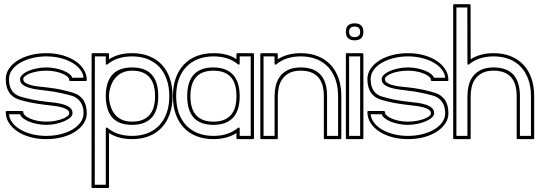

<svg xmlns="http://www.w3.org/2000/svg" viewBox="-20 -661 2599 927"><path d="M319.3 -270Q314.5 -270 314.5 -274.9Q314.5 -283.2 305.2 -291.3Q295.9 -299.3 280.5 -305.7Q265.1 -312 245.1 -315.9Q225.1 -319.8 203.6 -319.8Q182.1 -319.8 161.9 -316.4Q141.6 -313 126.2 -307.1Q110.8 -301.3 101.6 -293.9Q92.3 -286.6 92.3 -279.3Q92.3 -268.1 102.5 -261.2Q112.8 -254.4 129.2 -250Q145.5 -245.6 166.3 -243.2Q187 -240.7 207.5 -238.8Q242.2 -234.9 273.2 -228.5Q304.2 -222.2 334 -212.9Q398.9 -191.9 398.9 -114.3Q398.9 -86.9 383.5 -64.2Q368.2 -41.5 341.8 -24.7Q315.4 -7.8 279.8 1.5Q244.1 10.7 203.6 10.7Q162.6 10.7 126.7 1Q90.8 -8.8 64.5 -26.4Q38.1 -43.9 22.9 -67.9Q7.8 -91.8 7.8 -120.1Q7.8 -125 12.7 -125H87.4Q92.3 -125 92.3 -120.1Q92.3 -111.3 101.6 -103Q110.8 -94.7 126.5 -88.1Q142.1 -81.5 162.1 -77.6Q182.1 -73.7 203.6 -73.7Q224.1 -73.7 243.9 -77.1Q263.7 -80.6 279.3 -86.2Q294.9 -91.8 304.7 -99.1Q314.5 -106.4 314.5 -114.3Q314.5 -125 304 -131.8Q293.5 -138.7 277.1 -143.1Q260.7 -147.5 240.2 -149.9Q219.7 -152.3 199.2 -154.8Q165.5 -158.7 132.6 -165Q99.6 -171.4 71.8 -180.2Q7.8 -200.7 7.8 -279.3Q7.8 -305.7 22.9 -328.6Q38.1 -351.6 64.5 -368.4Q90.8 -385.3 126.7 -394.8Q162.6 -404.3 203.6 -404.3Q245.1 -404.3 280.8 -394.3Q316.4 -384.3 342.8 -366.9Q369.1 -349.6 384 -325.9Q398.9 -302.2 398.9 -274.9Q398.9 -270 394 -270ZM383.3 -285.6Q381.3 -307.1 366.7 -325.9Q352.1 -344.7 327.9 -358.6Q303.7 -372.6 272 -380.6Q240.2 -388.7 203.6 -388.7Q166 -388.7 133.1 -380.1Q100.1 -371.6 75.7 -356.9Q51.3 -342.3 37.4 -322.3Q23.4 -302.2 23.4 -279.3Q23.4 -212.4 76.7 -195.3Q134.3 -177.7 200.7 -170.4Q223.6 -168 246.6 -165Q269.5 -162.1 288.1 -156.2Q306.6 -150.4 318.4 -140.4Q330.1 -130.4 330.1 -114.3Q330.1 -103.5 319.1 -93.5Q308.1 -83.5 290 -75.7Q272 -67.9 249.5 -63Q227.1 -58.1 203.6 -58.1Q180.7 -58.1 158.9 -62.5Q137.2 -66.9 119.9 -74Q102.5 -81.1 91.1 -90.3Q79.6 -99.6 77.1 -109.4H23.4Q25.4 -87.4 40.3 -68.1Q55.2 -48.8 79.3 -34.9Q103.5 -21 135.5 -12.9Q167.5 -4.9 203.6 -4.9Q240.7 -4.9 273.4 -13.2Q306.2 -21.5 330.6 -36.1Q355 -50.8 369.1 -70.8Q383.3 -90.8 383.3 -114.3Q383.3 -146.5 369.1 -167.7Q355 -189 329.6 -197.8Q301.3 -206.1 269.8 -212.6Q238.3 -219.2 206.1 -223.1Q183.6 -225.6 160.6 -228.8Q137.7 -231.9 118.9 -237.8Q100.1 -243.7 88.4 -253.4Q76.7 -263.2 76.7 -279.3Q76.7 -289.6 87.4 -299.8Q98.1 -310.1 115.7 -317.9Q133.3 -325.7 156.2 -330.6Q179.2 -335.4 203.6 -335.4Q226.1 -335.4 247.6 -331.1Q269 -326.7 286.1 -319.8Q303.2 -313 314.7 -304Q326.2 -294.9 329.1 -285.6Z M501.5 -404.3Q506.3 -404.3 506.3 -399.4V-375Q552.2 -404.3 617.7 -404.3Q663.1 -404.3 699.2 -390.1Q735.4 -376 760.7 -349.1Q786.1 -322.3 799.6 -283.9Q813 -245.6 813 -196.8Q813 -147.5 799.1 -109.1Q785.2 -70.8 759.8 -43.9Q734.4 -17.1 698.2 -3.2Q662.1 10.7 617.7 10.7Q552.2 10.7 506.3 -18.6V241.7Q506.3 246.6 501.5 246.6H426.8Q421.9 246.6 421.9 241.7L422.4 -399.4Q422.4 -404.3 427.2 -404.3ZM506.3 -189.9Q510.7 -133.8 539.1 -103.8Q567.4 -73.7 617.7 -73.7Q671.9 -73.7 700.2 -104Q728.5 -134.3 728.5 -196.8Q728.5 -258.8 700.4 -289.3Q672.4 -319.8 617.7 -319.8Q592.8 -319.8 573 -311.3Q553.2 -302.7 539.3 -287.6Q525.4 -272.5 517.1 -251Q508.8 -229.5 506.3 -204.1ZM490.7 -204.6Q495.1 -335.4 617.7 -335.4Q744.1 -335.4 744.1 -196.8Q744.1 -126.5 711.7 -92.3Q679.2 -58.1 617.7 -58.1Q557.6 -58.1 525.6 -89.6Q493.7 -121.1 490.7 -189.5ZM438 -388.7 437.5 231H490.7V-40Q490.7 -43.5 493.4 -44.9Q496.1 -46.4 498.5 -43.9Q544.9 -4.9 617.7 -4.9Q658.7 -4.9 691.9 -17.8Q725.1 -30.8 748.5 -55.4Q772 -80.1 784.7 -115.7Q797.4 -151.4 797.4 -196.8Q797.4 -241.7 784.9 -277.3Q772.5 -313 749.3 -337.6Q726.1 -362.3 692.9 -375.5Q659.7 -388.7 617.7 -388.7Q544.9 -388.7 498.5 -350.1Q496.1 -347.7 493.4 -349.1Q490.7 -350.6 490.7 -354V-388.7Z M1201.2 -404.3Q1206.1 -404.3 1206.1 -399.4V5.9Q1206.1 10.7 1201.2 10.7H1126.5Q1121.6 10.7 1121.6 5.9V-18.6Q1075.2 10.7 1010.7 10.7Q965.8 10.7 929.7 -3.2Q893.6 -17.1 867.9 -43.9Q842.3 -70.8 828.6 -109.1Q814.9 -147.5 814.9 -196.8Q814.9 -245.6 828.6 -283.9Q842.3 -322.3 867.7 -349.1Q893.1 -376 929.2 -390.1Q965.3 -404.3 1010.7 -404.3Q1044.4 -404.3 1071.5 -397.5Q1098.6 -390.6 1121.6 -375.5V-399.4Q1121.6 -404.3 1126.5 -404.3ZM1093.3 -290Q1064.9 -319.8 1010.7 -319.8Q954.6 -319.8 927 -288.8Q899.4 -257.8 899.4 -196.8Q899.4 -134.8 927.5 -104.2Q955.6 -73.7 1010.7 -73.7Q1064.9 -73.7 1093.3 -104Q1121.6 -134.3 1121.6 -196.8Q1121.6 -260.3 1093.3 -290ZM1104.5 -300.8Q1137.2 -266.6 1137.2 -196.8Q1137.2 -126.5 1104.7 -92.3Q1072.3 -58.1 1010.7 -58.1Q883.8 -58.1 883.8 -196.8Q883.8 -335.4 1010.7 -335.4Q1071.3 -335.4 1104.5 -300.8ZM1137.2 -388.7V-354Q1137.2 -350.6 1134.5 -349.1Q1131.8 -347.7 1129.4 -350.1Q1083.5 -388.7 1010.7 -388.7Q968.8 -388.7 935.5 -375.5Q902.3 -362.3 878.9 -337.6Q855.5 -313 843 -277.3Q830.6 -241.7 830.6 -196.8Q830.6 -151.4 843.3 -115.7Q856 -80.1 879.4 -55.4Q902.8 -30.8 936 -17.8Q969.2 -4.9 1010.7 -4.9Q1083 -4.9 1129.4 -43.9Q1131.8 -46.4 1134.5 -44.9Q1137.2 -43.5 1137.2 -40V-4.9H1190.4V-388.7Z M1315.9 -404.3Q1320.8 -404.3 1320.8 -399.4L1321.3 -375Q1367.2 -404.3 1432.1 -404.3Q1477.5 -404.3 1513.9 -389.9Q1550.3 -375.5 1575.7 -348.6Q1601.1 -321.8 1614.5 -283.4Q1627.9 -245.1 1627.9 -196.8V5.9Q1627.9 10.7 1623 10.7H1548.3Q1543.5 10.7 1543.5 5.9V-196.8Q1543.5 -258.8 1515.1 -289.3Q1486.8 -319.8 1432.1 -319.8Q1398.9 -319.8 1377.7 -308.8Q1356.4 -297.9 1343.8 -280.3Q1331.1 -262.7 1326.2 -240.7Q1321.3 -218.8 1321.3 -196.8V5.9Q1321.3 10.7 1316.4 10.7H1241.7Q1236.8 10.7 1236.8 5.9V-399.4Q1236.8 -404.3 1241.7 -404.3ZM1252.4 -388.7V-4.9H1305.7V-196.8Q1305.7 -221.7 1311.3 -246.3Q1316.9 -271 1331.1 -290.8Q1345.2 -310.5 1369.9 -323Q1394.5 -335.4 1432.1 -335.4Q1495.1 -335.4 1527.1 -301Q1559.1 -266.6 1559.1 -196.8V-4.9H1612.3V-196.8Q1612.3 -241.2 1599.9 -276.9Q1587.4 -312.5 1564.2 -337.4Q1541 -362.3 1507.6 -375.5Q1474.1 -388.7 1432.1 -388.7Q1359.9 -388.7 1313.5 -350.1Q1311 -347.7 1308.3 -349.1Q1305.7 -350.6 1305.7 -354L1305.2 -388.7Z M1729.5 -404.3Q1734.4 -404.3 1734.4 -399.4V5.9Q1734.4 10.7 1729.5 10.7H1654.8Q1649.9 10.7 1649.9 5.9V-399.4Q1649.9 -404.3 1654.8 -404.3ZM1692.4 -466.3Q1649.9 -466.3 1649.9 -507.3Q1649.9 -548.3 1692.4 -548.3Q1734.4 -548.3 1734.4 -507.3Q1734.4 -466.3 1692.4 -466.3ZM1692.4 -481.9Q1718.8 -481.9 1718.8 -507.3Q1718.8 -532.7 1692.4 -532.7Q1665.5 -532.7 1665.5 -507.3Q1665.5 -481.9 1692.4 -481.9ZM1665.5 -388.7V-4.9H1718.8V-388.7Z M2065.4 -270Q2060.5 -270 2060.5 -274.9Q2060.5 -283.2 2051.3 -291.3Q2042 -299.3 2026.6 -305.7Q2011.2 -312 1991.2 -315.9Q1971.2 -319.8 1949.7 -319.8Q1928.2 -319.8 1908 -316.4Q1887.7 -313 1872.3 -307.1Q1856.9 -301.3 1847.7 -293.9Q1838.4 -286.6 1838.4 -279.3Q1838.4 -268.1 1848.6 -261.2Q1858.9 -254.4 1875.2 -250Q1891.6 -245.6 1912.4 -243.2Q1933.1 -240.7 1953.6 -238.8Q1988.3 -234.9 2019.3 -228.5Q2050.3 -222.2 2080.1 -212.9Q2145 -191.9 2145 -114.3Q2145 -86.9 2129.6 -64.2Q2114.3 -41.5 2087.9 -24.7Q2061.5 -7.8 2025.9 1.5Q1990.2 10.7 1949.7 10.7Q1908.7 10.7 1872.8 1Q1836.9 -8.8 1810.5 -26.4Q1784.2 -43.9 1769 -67.9Q1753.9 -91.8 1753.9 -120.1Q1753.9 -125 1758.8 -125H1833.5Q1838.4 -125 1838.4 -120.1Q1838.4 -111.3 1847.7 -103Q1856.9 -94.7 1872.6 -88.1Q1888.2 -81.5 1908.2 -77.6Q1928.2 -73.7 1949.7 -73.7Q1970.2 -73.7 1990 -77.1Q2009.8 -80.6 2025.4 -86.2Q2041 -91.8 2050.8 -99.1Q2060.5 -106.4 2060.5 -114.3Q2060.5 -125 2050 -131.8Q2039.6 -138.7 2023.2 -143.1Q2006.8 -147.5 1986.3 -149.9Q1965.8 -152.3 1945.3 -154.8Q1911.6 -158.7 1878.7 -165Q1845.7 -171.4 1817.9 -180.2Q1753.9 -200.7 1753.9 -279.3Q1753.9 -305.7 1769 -328.6Q1784.2 -351.6 1810.5 -368.4Q1836.9 -385.3 1872.8 -394.8Q1908.7 -404.3 1949.7 -404.3Q1991.2 -404.3 2026.9 -394.3Q2062.5 -384.3 2088.9 -366.9Q2115.2 -349.6 2130.1 -325.9Q2145 -302.2 2145 -274.9Q2145 -270 2140.1 -270ZM2129.4 -285.6Q2127.4 -307.1 2112.8 -325.9Q2098.1 -344.7 2074 -358.6Q2049.8 -372.6 2018.1 -380.6Q1986.3 -388.7 1949.7 -388.7Q1912.1 -388.7 1879.2 -380.1Q1846.2 -371.6 1821.8 -356.9Q1797.4 -342.3 1783.4 -322.3Q1769.5 -302.2 1769.5 -279.3Q1769.5 -212.4 1822.8 -195.3Q1880.4 -177.7 1946.8 -170.4Q1969.7 -168 1992.7 -165Q2015.6 -162.1 2034.2 -156.2Q2052.7 -150.4 2064.5 -140.4Q2076.2 -130.4 2076.2 -114.3Q2076.2 -103.5 2065.2 -93.5Q2054.2 -83.5 2036.1 -75.7Q2018.1 -67.9 1995.6 -63Q1973.1 -58.1 1949.7 -58.1Q1926.8 -58.1 1905 -62.5Q1883.3 -66.9 1866 -74Q1848.6 -81.1 1837.2 -90.3Q1825.7 -99.6 1823.2 -109.4H1769.5Q1771.5 -87.4 1786.4 -68.1Q1801.3 -48.8 1825.4 -34.9Q1849.6 -21 1881.6 -12.9Q1913.6 -4.9 1949.7 -4.9Q1986.8 -4.9 2019.5 -13.2Q2052.2 -21.5 2076.7 -36.1Q2101.1 -50.8 2115.2 -70.8Q2129.4 -90.8 2129.4 -114.3Q2129.4 -146.5 2115.2 -167.7Q2101.1 -189 2075.7 -197.8Q2047.4 -206.1 2015.9 -212.6Q1984.4 -219.2 1952.1 -223.1Q1929.7 -225.6 1906.7 -228.8Q1883.8 -231.9 1865 -237.8Q1846.2 -243.7 1834.5 -253.4Q1822.8 -263.2 1822.8 -279.3Q1822.8 -289.6 1833.5 -299.8Q1844.2 -310.1 1861.8 -317.9Q1879.4 -325.7 1902.3 -330.6Q1925.3 -335.4 1949.7 -335.4Q1972.2 -335.4 1993.7 -331.1Q2015.1 -326.7 2032.2 -319.8Q2049.3 -313 2060.8 -304Q2072.3 -294.9 2075.2 -285.6Z M2247.1 -640.6Q2252 -640.6 2252 -635.7L2252.4 -375Q2298.3 -404.3 2363.3 -404.3Q2408.7 -404.3 2445.1 -389.9Q2481.4 -375.5 2506.8 -348.6Q2532.2 -321.8 2545.7 -283.4Q2559.1 -245.1 2559.1 -196.8V5.9Q2559.1 10.7 2554.2 10.7H2479.5Q2474.6 10.7 2474.6 5.9V-196.8Q2474.6 -258.8 2446.3 -289.3Q2418 -319.8 2363.3 -319.8Q2330.1 -319.8 2308.8 -308.8Q2287.6 -297.9 2274.9 -280.3Q2262.2 -262.7 2257.3 -240.7Q2252.4 -218.8 2252.4 -196.8V5.9Q2252.4 10.7 2247.6 10.7H2172.9Q2168 10.7 2168 5.9V-635.7Q2168 -640.6 2172.9 -640.6ZM2183.6 -625V-4.9H2236.8V-196.8Q2236.8 -221.7 2242.4 -246.3Q2248 -271 2262.2 -290.8Q2276.4 -310.5 2301 -323Q2325.7 -335.4 2363.3 -335.4Q2426.3 -335.4 2458.3 -301Q2490.2 -266.6 2490.2 -196.8V-4.9H2543.5V-196.8Q2543.5 -241.2 2531 -276.9Q2518.6 -312.5 2495.4 -337.4Q2472.2 -362.3 2438.7 -375.5Q2405.3 -388.7 2363.3 -388.7Q2291 -388.7 2244.6 -350.1Q2242.2 -347.7 2239.5 -349.1Q2236.8 -350.6 2236.8 -354L2236.3 -625Z"/></svg>

Font: Fibel Sued Kontur LRS
Style: Regular
Weight: 400
Designer: Peter Wiegel
Foundry: Peter Wiegel
Version: Version 000.000